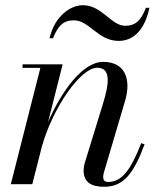

<svg xmlns="http://www.w3.org/2000/svg" viewBox="-20 -707 612 737"><path d="M263.5 -629C323 -629 356 -550 435.5 -550C484.5 -550 533.5 -582 553.5 -677H540C521.5 -628.5 500 -608 460 -608C407.5 -608 371 -687 298.5 -687C249.5 -687 190 -645 170 -560H183.5C203 -609.5 224 -629 263.5 -629ZM135 -446.5 21.5 0H104L141 -145.5C183.5 -295 289.5 -447 353 -447C407 -447 399 -385.5 375 -308L307.5 -88.5C304.5 -79.5 301 -66.5 301 -52.5C301 -9.5 327.5 10 379.5 10C453 10 492 -38 535 -153L522 -157.5C481 -51.5 446 -8.5 395 -8.5C380.5 -8.5 376 -17 376 -27.5C376 -32.5 377 -39.5 379 -45.5L460 -319.5C484 -400 462.5 -469.5 376 -469.5C295.5 -469.5 214 -352.5 164.5 -238.5L220.5 -460H66.5V-446.5Z"/></svg>

Font: Bodoni* 16pt
Style: Italic
Weight: 400
Italic angle: -13°
Version: Version 2.3